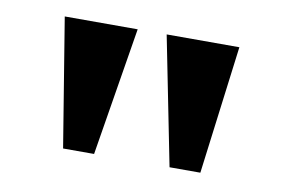

<svg xmlns="http://www.w3.org/2000/svg" viewBox="-43 -779 594 405"><g transform="rotate(10 254.0 -576.5)"><path d="M111.8 -439 66.9 -713.9H223.1L178.2 -439ZM339.8 -439 285.2 -713.9H440.9L405.8 -439Z"/></g></svg>

Font: Sitara
Style: Bold
Weight: 700
Designer: Neelakash Kshetrimayum
Foundry: Neelakash Kshetrimayum
Version: Version 1.000;PS Version 1.000;PS 1.0;hotconv 1.;hotconv 1.0